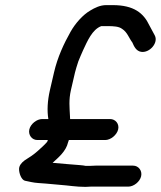

<svg xmlns="http://www.w3.org/2000/svg" viewBox="-20 -677 628 750"><path d="M126 -130H167C165.9 -128 165.1 -126 164.6 -124L164.4 -123C153.9 -110.8 138.8 -97.5 127.1 -87C111.4 -72.8 93.8 -61.4 76.8 -51C62.3 -40.3 54.9 -29.2 54.5 -17.5C54 -0.3 63.5 25.3 77.3 29C93.6 32.1 110.1 36.8 130.2 38L157.8 40C177.1 41.4 196.6 43.8 213.6 45C248.7 47.5 277.1 53 313.8 53C321.9 52.3 328.7 52 334 52H481C502.4 52 526.4 33 531.3 11.5C536.3 -10 521.3 -30 499.9 -30H352.9C346.3 -30 338.5 -29.7 329.7 -29H314.7C309 -30.3 301.6 -31.3 292.4 -32C255 -34.4 223.6 -38 185.5 -41C208.1 -61.8 237.8 -85.8 245.9 -121C247.4 -124.3 248.4 -127.3 249 -130H391C412.4 -130 436.6 -150 441.6 -171.5C446.6 -193 431.3 -212 409.9 -212H253.9L253.2 -226C251.9 -256.2 248.1 -286.2 257 -325L273 -394C274.3 -400 276.1 -406.3 278.3 -413L285.9 -437C292 -451.7 298 -466.7 304.4 -480.5C321.4 -516.7 340.4 -562.1 375.7 -575H400.7C424.2 -575 444.9 -573.7 457.2 -564C477.6 -551 483.3 -528.8 497 -511C503.4 -496.3 511.6 -477.5 531.5 -474.5C564.3 -469.5 600.1 -509.9 584.4 -539C576.9 -553.5 571.3 -563.6 563.4 -578C540.8 -626.2 502.2 -657 420.7 -657H394.7C371.1 -657 350 -646.4 332.8 -636C303.3 -618.9 274 -585.5 255.7 -553C229.8 -507.2 204.7 -453.6 191 -394L175 -325C165.3 -282.8 163.5 -244 168.9 -212H144.9C123.6 -212 99.6 -193 94.6 -171.5C89.6 -150 104.6 -130 126 -130Z"/></svg>

Font: HoneyBee
Style: BdIt
Weight: 700
Foundry: Cannot Into Space Fonts
Version: Version 0.89